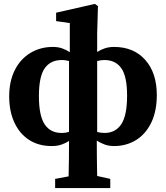

<svg xmlns="http://www.w3.org/2000/svg" viewBox="-20 -735 849 982"><path d="M244 12Q178 12 129.5 -19Q81 -50 54 -107.5Q27 -165 27 -242Q27 -319 55.5 -376Q84 -433 135 -464Q186 -495 251 -495Q278 -495 299.5 -487Q321 -479 337 -468V-617L267 -627V-670L465 -715L481 -704L477 -565V-469Q495 -481 516.5 -488Q538 -495 563 -495Q664 -495 723 -428.5Q782 -362 782 -249Q782 -166 753.5 -107.5Q725 -49 675.5 -18.5Q626 12 563 12Q537 12 515 4Q493 -4 475 -16Q475 27 475.5 71.5Q476 116 477 165L544 180V227H262V180L331 167Q332 120 332.5 76.5Q333 33 333 -10V-14Q316 -3 294.5 4.5Q273 12 244 12ZM179 -244Q179 -143 208.5 -99Q238 -55 295 -55Q317 -55 333 -61V-423Q325 -425 316 -426.5Q307 -428 296 -428Q238 -428 208.5 -385.5Q179 -343 179 -244ZM514 -428Q504 -428 494.5 -426.5Q485 -425 477 -423V-60Q485 -58 494.5 -56.5Q504 -55 514 -55Q571 -55 600.5 -100Q630 -145 630 -246Q630 -344 600.5 -386Q571 -428 514 -428Z"/></svg>

Font: Source Serif Pro
Style: Bold
Weight: 700
Designer: Frank Grießhammer
Foundry: Adobe Systems Incorporated
Version: Version 3.001;hotconv 1.0.111;makeotfexe 2.5.65597